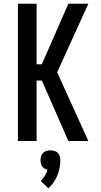

<svg xmlns="http://www.w3.org/2000/svg" viewBox="-20 -755 540 1028"><path d="M76 0V-735H176V-411H204L346 -735H453L286 -368L453 0H346L204 -324H176V0ZM239 253 198 214Q211 202 220 186.5Q229 171 235 154Q226 152 218.5 147.5Q211 143 206 136Q201 129 199 120Q197 111 197 103Q197 92 200 81.5Q203 71 210.5 63.5Q218 56 228.5 53Q239 50 250 50Q261 50 271.5 53Q282 56 289.5 63.5Q297 71 300 81.5Q303 92 303 103Q303 124 299 144.5Q295 165 287 184.5Q279 204 267 221.5Q255 239 239 253Z"/></svg>

Font: Iosevka SS18 Semibold
Style: Regular
Weight: 600
Monospace: yes
Designer: Belleve Invis
Foundry: Belleve Invis
Version: Version 25.1.1; ttfautohint (v1.8.4)